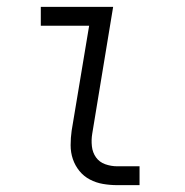

<svg xmlns="http://www.w3.org/2000/svg" viewBox="-20 -540 540 560"><path d="M322 0Q301 0 280.5 -3.5Q260 -7 242 -16.5Q224 -26 211.5 -41.5Q199 -57 192.5 -76Q186 -95 186 -116.5Q186 -138 189 -159L240 -465H99V-520H310L249 -150Q246 -132 248 -113.5Q250 -95 260 -81Q270 -67 287 -61Q304 -55 322 -55H387V0Z"/></svg>

Font: Iosevka SS04 Light
Style: Italic
Weight: 300
Italic angle: -9°
Monospace: yes
Designer: Belleve Invis
Foundry: Belleve Invis
Version: Version 19.0.0; ttfautohint (v1.8.4)